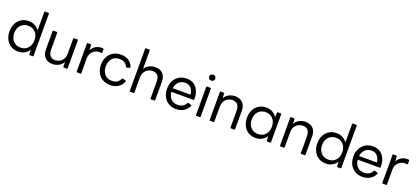

<svg xmlns="http://www.w3.org/2000/svg" viewBox="52 -1928 6771 3116"><g transform="rotate(20 3437.0 -370.0)"><path d="M283 10Q210 10 155.5 -23.5Q101 -57 71.5 -116.5Q42 -176 42 -253Q42 -330 71.5 -389Q101 -448 155.5 -481.5Q210 -515 283 -515Q341 -515 389 -489.5Q437 -464 465 -420V-740Q465 -750 476 -750H535Q545 -750 545 -740V-11Q545 0 535 0H483Q472 0 472 -11L469 -92Q442 -45 392.5 -17.5Q343 10 283 10ZM298 -64Q350 -64 389 -87.5Q428 -111 450 -154Q472 -197 472 -253Q472 -309 450 -351.5Q428 -394 389 -417.5Q350 -441 298 -441Q247 -441 207.5 -417.5Q168 -394 146 -351.5Q124 -309 124 -253Q124 -197 146 -154Q168 -111 207.5 -87.5Q247 -64 298 -64Z M878 10Q793 10 745.5 -40Q698 -90 698 -177V-495Q698 -505 708 -505H767Q778 -505 778 -495V-211Q778 -138 807.5 -101Q837 -64 899 -64Q935 -64 970.5 -82.5Q1006 -101 1030 -139.5Q1054 -178 1054 -238V-495Q1054 -505 1065 -505H1124Q1134 -505 1134 -495V-11Q1134 0 1124 0H1072Q1061 0 1061 -11L1058 -92Q1030 -41 980 -15.5Q930 10 878 10Z M1301 0Q1290 0 1290 -11V-495Q1290 -505 1301 -505H1352Q1363 -505 1363 -495L1367 -408Q1394 -458 1439.5 -485Q1485 -512 1539 -512Q1548 -512 1554.5 -512Q1561 -512 1566 -510Q1575 -509 1575 -499V-441Q1575 -429 1564 -431Q1557 -432 1549 -433Q1541 -434 1530 -434Q1489 -434 1452 -413Q1415 -392 1392.5 -356Q1370 -320 1370 -274V-11Q1370 0 1360 0Z M1873 10Q1796 10 1739.5 -23.5Q1683 -57 1652.5 -116.5Q1622 -176 1622 -253Q1622 -330 1653 -389Q1684 -448 1740.5 -481.5Q1797 -515 1873 -515Q1952 -515 2006.5 -480.5Q2061 -446 2087 -377Q2090 -367 2080 -364L2030 -349Q2022 -346 2017 -356Q1978 -441 1877 -441Q1818 -441 1779.5 -415Q1741 -389 1722.5 -346Q1704 -303 1704 -253Q1704 -203 1723 -159.5Q1742 -116 1780.5 -90Q1819 -64 1877 -64Q1930 -64 1965.5 -87.5Q2001 -111 2020 -154Q2024 -163 2033 -160L2087 -146Q2098 -143 2093 -133Q2065 -60 2008 -25Q1951 10 1873 10Z M2218 0Q2207 0 2207 -11V-740Q2207 -750 2218 -750H2277Q2287 -750 2287 -740V-420Q2316 -467 2365.5 -491Q2415 -515 2465 -515Q2551 -515 2598.5 -465.5Q2646 -416 2646 -328V-11Q2646 0 2636 0H2577Q2566 0 2566 -11V-295Q2566 -368 2536.5 -404.5Q2507 -441 2444 -441Q2408 -441 2372 -422.5Q2336 -404 2311.5 -365.5Q2287 -327 2287 -267V-11Q2287 0 2277 0Z M3010 10Q2934 10 2878.5 -24Q2823 -58 2793 -117.5Q2763 -177 2763 -253Q2763 -329 2793.5 -388Q2824 -447 2879.5 -481Q2935 -515 3010 -515Q3085 -515 3136 -480Q3187 -445 3213.5 -382.5Q3240 -320 3239 -238Q3239 -227 3228 -227H2846Q2853 -152 2896.5 -107.5Q2940 -63 3010 -63Q3065 -63 3100.5 -85Q3136 -107 3157 -148Q3161 -156 3171 -153L3221 -135Q3232 -131 3227 -122Q3195 -55 3139 -22.5Q3083 10 3010 10ZM3010 -443Q2944 -443 2900.5 -402Q2857 -361 2847 -290H3154Q3149 -359 3111 -401Q3073 -443 3010 -443Z M3391 -619Q3369 -619 3353.5 -633.5Q3338 -648 3338 -670Q3338 -693 3353.5 -707Q3369 -721 3391 -721Q3414 -721 3429 -707Q3444 -693 3444 -670Q3444 -648 3429 -633.5Q3414 -619 3391 -619ZM3362 0Q3351 0 3351 -11V-495Q3351 -505 3362 -505H3421Q3431 -505 3431 -495V-11Q3431 0 3421 0Z M3598 0Q3587 0 3587 -11V-495Q3587 -505 3598 -505H3649Q3660 -505 3660 -495L3664 -414Q3692 -465 3742.5 -490Q3793 -515 3845 -515Q3931 -515 3978.5 -465.5Q4026 -416 4026 -328V-11Q4026 0 4016 0H3957Q3946 0 3946 -11V-295Q3946 -368 3916.5 -404.5Q3887 -441 3824 -441Q3788 -441 3752 -422.5Q3716 -404 3691.5 -365.5Q3667 -327 3667 -267V-11Q3667 0 3657 0Z M4384 10Q4311 10 4256.5 -23.5Q4202 -57 4172.5 -116.5Q4143 -176 4143 -253Q4143 -330 4172.5 -389Q4202 -448 4256.5 -481.5Q4311 -515 4384 -515Q4444 -515 4493.5 -488Q4543 -461 4570 -414L4573 -495Q4573 -505 4584 -505H4636Q4646 -505 4646 -495V-11Q4646 0 4636 0H4584Q4573 0 4573 -11L4570 -92Q4543 -45 4493.5 -17.5Q4444 10 4384 10ZM4399 -64Q4451 -64 4490 -87.5Q4529 -111 4551 -154Q4573 -197 4573 -253Q4573 -309 4551 -351.5Q4529 -394 4490 -417.5Q4451 -441 4399 -441Q4348 -441 4308.5 -417.5Q4269 -394 4247 -351.5Q4225 -309 4225 -253Q4225 -197 4247 -154Q4269 -111 4308.5 -87.5Q4348 -64 4399 -64Z M4813 0Q4802 0 4802 -11V-495Q4802 -505 4813 -505H4864Q4875 -505 4875 -495L4879 -414Q4907 -465 4957.5 -490Q5008 -515 5060 -515Q5146 -515 5193.5 -465.5Q5241 -416 5241 -328V-11Q5241 0 5231 0H5172Q5161 0 5161 -11V-295Q5161 -368 5131.5 -404.5Q5102 -441 5039 -441Q5003 -441 4967 -422.5Q4931 -404 4906.5 -365.5Q4882 -327 4882 -267V-11Q4882 0 4872 0Z M5599 10Q5526 10 5471.5 -23.5Q5417 -57 5387.5 -116.5Q5358 -176 5358 -253Q5358 -330 5387.5 -389Q5417 -448 5471.5 -481.5Q5526 -515 5599 -515Q5657 -515 5705 -489.5Q5753 -464 5781 -420V-740Q5781 -750 5792 -750H5851Q5861 -750 5861 -740V-11Q5861 0 5851 0H5799Q5788 0 5788 -11L5785 -92Q5758 -45 5708.5 -17.5Q5659 10 5599 10ZM5614 -64Q5666 -64 5705 -87.5Q5744 -111 5766 -154Q5788 -197 5788 -253Q5788 -309 5766 -351.5Q5744 -394 5705 -417.5Q5666 -441 5614 -441Q5563 -441 5523.5 -417.5Q5484 -394 5462 -351.5Q5440 -309 5440 -253Q5440 -197 5462 -154Q5484 -111 5523.5 -87.5Q5563 -64 5614 -64Z M6228 10Q6152 10 6096.5 -24Q6041 -58 6011 -117.5Q5981 -177 5981 -253Q5981 -329 6011.5 -388Q6042 -447 6097.5 -481Q6153 -515 6228 -515Q6303 -515 6354 -480Q6405 -445 6431.5 -382.5Q6458 -320 6457 -238Q6457 -227 6446 -227H6064Q6071 -152 6114.5 -107.5Q6158 -63 6228 -63Q6283 -63 6318.5 -85Q6354 -107 6375 -148Q6379 -156 6389 -153L6439 -135Q6450 -131 6445 -122Q6413 -55 6357 -22.5Q6301 10 6228 10ZM6228 -443Q6162 -443 6118.5 -402Q6075 -361 6065 -290H6372Q6367 -359 6329 -401Q6291 -443 6228 -443Z M6580 0Q6569 0 6569 -11V-495Q6569 -505 6580 -505H6631Q6642 -505 6642 -495L6646 -408Q6673 -458 6718.5 -485Q6764 -512 6818 -512Q6827 -512 6833.5 -512Q6840 -512 6845 -510Q6854 -509 6854 -499V-441Q6854 -429 6843 -431Q6836 -432 6828 -433Q6820 -434 6809 -434Q6768 -434 6731 -413Q6694 -392 6671.5 -356Q6649 -320 6649 -274V-11Q6649 0 6639 0Z"/></g></svg>

Font: LINE Seed Sans App
Style: Regular
Weight: 400
Designer: LINE VX Design & Dalton Maag Ltd & Sandoll Inc
Foundry: Dalton Maag Ltd
Version: Version 1.003